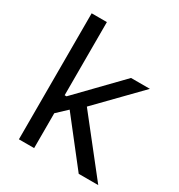

<svg xmlns="http://www.w3.org/2000/svg" viewBox="-173 -844 894 960"><g transform="rotate(30 274.5 -364.0)"><path d="M77.1 0V-727.5H165V-305.2H175.8L409.2 -545.9H518.1L289.6 -311.5L535.2 0H422.4L222.7 -255.4L165 -201.2V0Z"/></g></svg>

Font: Inter
Style: Regular
Weight: 400
Designer: Rasmus Andersson
Foundry: rsms
Version: Version 4.001;git-9221beed3